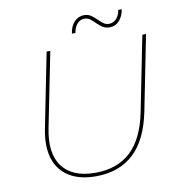

<svg xmlns="http://www.w3.org/2000/svg" viewBox="-92 -940 952 1027"><g transform="rotate(-10 384.0 -427.0)"><path d="M347 3Q259 3 202 -32.5Q145 -68 124 -134Q103 -200 121 -293L202 -700H222L141 -295Q114 -161 168.5 -88.5Q223 -16 347 -16Q467 -16 540 -84.5Q613 -153 641 -294L722 -700H742L661 -293Q631 -143 552 -70Q473 3 347 3ZM557 -769Q535 -769 519 -779.5Q503 -790 489.5 -803.5Q476 -817 462.5 -827.5Q449 -838 431 -838Q408 -838 392 -820Q376 -802 371 -771H352Q357 -810 379 -833.5Q401 -857 432 -857Q454 -857 469.5 -846.5Q485 -836 498.5 -822.5Q512 -809 525.5 -798.5Q539 -788 557 -788Q580 -788 597 -806Q614 -824 618 -853H637Q631 -816 610 -792.5Q589 -769 557 -769Z"/></g></svg>

Font: Montserrat Thin Thin
Style: Italic
Weight: 250
Italic angle: -11.3°
Version: Version 9.000